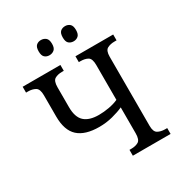

<svg xmlns="http://www.w3.org/2000/svg" viewBox="-207 -1052 1120 1194"><g transform="rotate(-30 352.5 -454.5)"><path d="M436 -800Q415 -800 401.5 -812Q388 -824 388 -854Q388 -885 401.5 -897Q415 -909 436 -909Q455 -909 469 -897Q483 -885 483 -854Q483 -824 469 -812Q455 -800 436 -800ZM262 -800Q242 -800 228.5 -812Q215 -824 215 -854Q215 -885 228.5 -897Q242 -909 262 -909Q282 -909 296.5 -897Q311 -885 311 -854Q311 -824 296.5 -812Q282 -800 262 -800ZM398 0V-42H410Q442 -42 462.5 -54Q483 -66 483 -112V-298Q451 -283 404.5 -271Q358 -259 308 -259Q207 -259 157 -304.5Q107 -350 107 -450V-602Q107 -647 85.5 -659.5Q64 -672 33 -672H19V-714H290V-672H277Q246 -672 225.5 -660Q205 -648 205 -602V-460Q205 -388 239.5 -356.5Q274 -325 343 -325Q379 -325 417 -332Q455 -339 483 -352V-602Q483 -648 462.5 -660Q442 -672 410 -672H398V-714H669V-672H654Q624 -672 602.5 -660.5Q581 -649 581 -605V-109Q581 -66 602.5 -54Q624 -42 654 -42H669V0Z"/></g></svg>

Font: Noto Serif SemiCondensed
Style: Regular
Weight: 400
Width: 4
Designer: Monotype Design Team
Foundry: Monotype Imaging Inc.
Version: Version 2.013